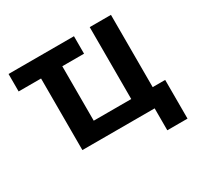

<svg xmlns="http://www.w3.org/2000/svg" viewBox="-142 -682 994 971"><g transform="rotate(-30 355.5 -196.0)"><path d="M571 128H689V-98H616V-520H492V-100H273V-418H400V-520H18V-418H149V0H571Z"/></g></svg>

Font: Fixel Display SemiBold
Style: Regular
Weight: 600
Designer: AlfaBravo + MacPaw
Foundry: Kyrylo Tkachov, Marchela Mozhyna, Serhii Makarenko, Maria Weinstein, Zakhar Kryvoshyya
Version: Version 1.211